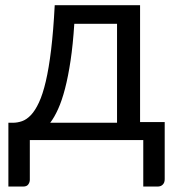

<svg xmlns="http://www.w3.org/2000/svg" viewBox="-20 -526 658 721"><path d="M419.5 -65V-436.5H259Q254 -358.5 245 -298.5Q236 -238.5 224.2 -193.2Q212.5 -148 198.2 -116.5Q184 -85 168.5 -65ZM598.5 -67.5V147Q598.5 160 591.2 167.2Q584 174.5 572.5 174.5H518V0H92V149Q92 158.5 86.2 166.5Q80.5 174.5 67.5 174.5H11.5V-65H28Q45.5 -65 62.8 -71Q80 -77 96 -93.8Q112 -110.5 126.2 -141Q140.5 -171.5 152 -220.5Q163.5 -269.5 172 -339.8Q180.5 -410 185.5 -506.5H506V-67.5Z"/></svg>

Font: Lato
Style: Regular
Weight: 400
Designer: Lukasz Dziedzic with Adam Twardoch and Botio Nikoltchev
Foundry: tyPoland Lukasz Dziedzic
Version: Version 2.015; 2015-08-06; http://www.latofonts.com/